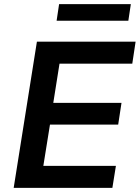

<svg xmlns="http://www.w3.org/2000/svg" viewBox="-20 -906 674 926"><path d="M46 0 158 -705H634L618 -599H267L237 -410H566L550 -305H221L189 -106H539L522 0ZM253 -806 265 -886H611L599 -806Z"/></svg>

Font: Nunito Sans 10pt
Style: Bold Italic
Weight: 700
Italic angle: -9°
Designer: Vernon Adams
Foundry: Vernon Adams
Version: Version 3.101;gftools[0.9.27]